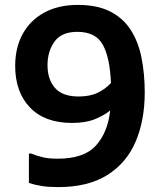

<svg xmlns="http://www.w3.org/2000/svg" viewBox="-20 -752 656 784"><path d="M217 12Q178 12 150 7.5Q122 3 98 -5V-125H107Q127 -117 152 -110.5Q177 -104 216 -104Q323 -104 371.5 -157.5Q420 -211 430 -301Q407 -282 369 -266Q331 -250 274 -250Q163 -250 102.5 -313Q42 -376 42 -483Q42 -558 73 -614Q104 -670 161.5 -701Q219 -732 298 -732Q377 -732 430 -705Q483 -678 514 -629.5Q545 -581 558 -515.5Q571 -450 571 -374Q571 -261 534 -174Q497 -87 418.5 -37.5Q340 12 217 12ZM174 -486Q174 -428 204.5 -393Q235 -358 301 -358Q348 -358 379.5 -373.5Q411 -389 433 -413Q429 -516 400 -569Q371 -622 296 -622Q231 -622 202.5 -582Q174 -542 174 -486Z"/></svg>

Font: Kufam SemiBold
Style: Regular
Weight: 600
Designer: Wael Morcos, Artur Schmal
Foundry: Original Type
Version: Version 1.300; ttfautohint (v1.8.3)